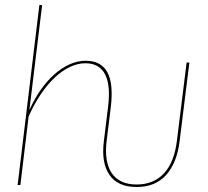

<svg xmlns="http://www.w3.org/2000/svg" viewBox="-20 -740 834 768"><path d="M406.5 -176Q401.5 -135 406.5 -102.8Q411.5 -70.5 426.5 -48Q441.5 -25.5 466.5 -13.8Q491.5 -2 526.5 -2Q561.5 -2 589.2 -13.8Q617 -25.5 637.2 -48Q657.5 -70.5 670 -102.8Q682.5 -135 687.5 -176L726.5 -490H737.5L698.5 -176Q688 -89 645 -40.5Q602 8 526.5 8Q451 8 417.8 -40.5Q384.5 -89 395.5 -176L412.5 -314Q417.5 -355 414.8 -387Q412 -419 401 -441.2Q390 -463.5 370.2 -475.2Q350.5 -487 321.5 -487Q291 -487 259.8 -472.2Q228.5 -457.5 199 -429.8Q169.5 -402 142.8 -362.5Q116 -323 94.5 -274L61.5 0H50.5L137.5 -720H148.5L97.5 -299.5Q117.5 -344.5 143.2 -381Q169 -417.5 198.2 -443.2Q227.5 -469 259.2 -483Q291 -497 322.5 -497Q354.5 -497 376.5 -484.8Q398.5 -472.5 410.5 -449Q422.5 -425.5 425.5 -391.5Q428.5 -357.5 423.5 -314Z"/></svg>

Font: Lato Hairline
Style: Italic
Weight: 100
Italic angle: -7°
Designer: Lukasz Dziedzic
Foundry: tyPoland Lukasz Dziedzic
Version: Version 2.007; 2014-02-27